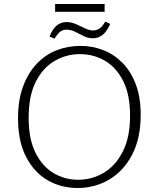

<svg xmlns="http://www.w3.org/2000/svg" viewBox="-20 -931 791 958"><path d="M367 7Q285 7 218 -31.5Q151 -70 110.5 -147.5Q70 -225 70 -341Q70 -432 95 -499.5Q120 -567 163 -612.5Q206 -658 262 -680Q318 -702 381 -702Q441 -702 495 -681Q549 -660 591 -617.5Q633 -575 657.5 -510.5Q682 -446 682 -358Q682 -241 639.5 -159.5Q597 -78 525.5 -35.5Q454 7 367 7ZM370 -34Q438 -34 497 -68.5Q556 -103 592.5 -174.5Q629 -246 629 -354Q629 -459 594.5 -527Q560 -595 503.5 -628Q447 -661 378 -661Q311 -661 252.5 -627Q194 -593 158.5 -523Q123 -453 123 -343Q123 -237 157 -169Q191 -101 247 -67.5Q303 -34 370 -34ZM252 -738 227 -749Q243 -788 264 -804.5Q285 -821 312 -821Q336 -821 359.5 -810.5Q383 -800 404.5 -789.5Q426 -779 444 -779Q461 -779 476 -788.5Q491 -798 505 -823L530 -812Q513 -773 491.5 -756.5Q470 -740 444 -740Q419 -740 397.5 -751Q376 -762 355 -772.5Q334 -783 311 -783Q293 -783 279.5 -772Q266 -761 252 -738ZM502 -911V-872H255V-911Z"/></svg>

Font: Bitter Thin Light
Style: Regular
Weight: 300
Version: Version 2.002